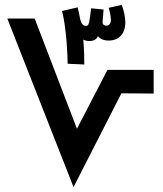

<svg xmlns="http://www.w3.org/2000/svg" viewBox="-20 -766 669 786"><path d="M257 -505 325 -502C325 -526 325 -557 321 -604C328 -600 336 -598 346 -598C364 -598 375 -605 381 -618C389 -607 404 -600 425 -600C466 -600 493 -627 493 -674C493 -692 488 -723 478 -746L425 -734C429 -722 434 -696 434 -684C434 -672 428 -661 416 -661C410 -661 399 -663 400 -677L404 -727L353 -732C346 -678 346 -660 332 -660C324 -660 314 -664 309 -685L298 -736L234 -721C253 -647 257 -529 257 -505ZM477 -384 609 -383V-480H420L295 -239L122 -690H10L281 0Z"/></svg>

Font: Noto Sans Arabic UI Semi
Style: Regular
Weight: 600
Designer: Nadine Chahine - Monotype Design Team
Foundry: Monotype Imaging Inc.
Version: Version 1.900